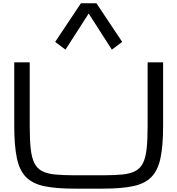

<svg xmlns="http://www.w3.org/2000/svg" viewBox="-20 -1128 1075 1164"><path d="M429.2 15.6Q319.3 15.6 248.5 0.7Q177.7 -14.2 137.9 -54.2Q98.1 -94.2 82.3 -169.4Q66.4 -244.6 66.4 -365.2V-750H160.2V-365.2Q160.2 -282.2 166 -227.5Q171.9 -172.9 188 -140.1Q204.1 -107.4 234.1 -91.3Q264.2 -75.2 312 -70.3Q359.9 -65.4 429.2 -65.4H606Q675.8 -65.4 723.4 -70.3Q771 -75.2 801 -91.3Q831.1 -107.4 847.2 -140.1Q863.3 -172.9 869.1 -227.5Q875 -282.2 875 -365.2V-750H968.8V-365.2Q968.8 -244.6 952.9 -169.4Q937 -94.2 897.2 -54.2Q857.4 -14.2 786.6 0.7Q715.8 15.6 606 15.6ZM377 -827.1 314.5 -874 470.7 -1108.4H564.5L720.7 -874L658.2 -827.1L517.6 -1045.9Z"/></svg>

Font: Michroma
Style: Regular
Weight: 400
Designer: Vernon Adams
Foundry: Vernon Adams
Version: Version 1.100; ttfautohint (v1.8.4.7-5d5b);gftools[0.9.29]